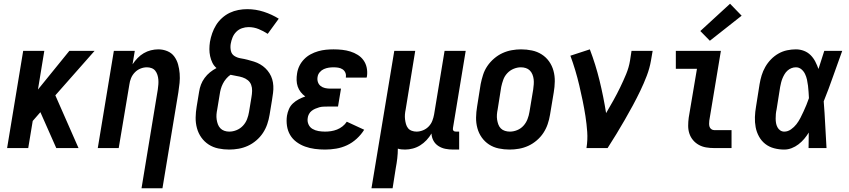

<svg xmlns="http://www.w3.org/2000/svg" viewBox="-20 -792 4540 1027"><path d="M18 0 104 -520H217L183 -313L351 -520H486L276 -282L400 0H281L196 -192L155 -145L131 0Z M737 215 824 -313Q826 -327 827 -340Q828 -353 827 -366Q826 -379 822 -391.5Q818 -404 810.5 -413.5Q803 -423 791 -427.5Q779 -432 766 -432Q748 -432 731 -425Q714 -418 701 -404.5Q688 -391 681 -374Q674 -357 672 -340L615 0H503L589 -520H701L689 -448Q701 -466 716 -481.5Q731 -497 749 -507.5Q767 -518 787 -523Q807 -528 827 -528Q852 -528 875 -518.5Q898 -509 912 -490Q926 -471 932.5 -447.5Q939 -424 941 -399Q943 -374 940.5 -348.5Q938 -323 934 -298L849 215Z M1206 8Q1176 8 1147.5 2Q1119 -4 1096 -19Q1073 -34 1057 -56.5Q1041 -79 1033.5 -106.5Q1026 -134 1026.5 -163.5Q1027 -193 1032 -222L1045 -301Q1048 -321 1055 -339.5Q1062 -358 1074.5 -375Q1087 -392 1103 -405Q1119 -418 1138 -428Q1124 -440 1116 -456.5Q1108 -473 1104 -491.5Q1100 -510 1100 -529Q1100 -548 1103 -568Q1107 -591 1115 -614Q1123 -637 1136 -658Q1149 -679 1168 -696Q1187 -713 1209 -723.5Q1231 -734 1255 -738.5Q1279 -743 1302 -743Q1348 -743 1391 -729Q1434 -715 1471 -692L1412 -611Q1389 -626 1363.5 -636.5Q1338 -647 1309 -647Q1292 -647 1274.5 -641Q1257 -635 1244 -622Q1231 -609 1224 -592Q1217 -575 1214 -557Q1211 -538 1215 -520Q1219 -502 1234 -492.5Q1249 -483 1267.5 -480Q1286 -477 1303.5 -472.5Q1321 -468 1338.5 -462.5Q1356 -457 1371.5 -448Q1387 -439 1399.5 -427Q1412 -415 1421.5 -400Q1431 -385 1436 -368Q1441 -351 1442 -332.5Q1443 -314 1440.5 -295Q1438 -276 1435 -257L1422 -178Q1418 -153 1409.5 -128Q1401 -103 1386.5 -81Q1372 -59 1351 -41Q1330 -23 1306 -12Q1282 -1 1256.5 3.5Q1231 8 1206 8ZM1206 -88Q1226 -88 1245.5 -96Q1265 -104 1279.5 -119.5Q1294 -135 1301.5 -154.5Q1309 -174 1312 -193L1325 -272Q1328 -289 1328.5 -306Q1329 -323 1323.5 -338Q1318 -353 1305.5 -363Q1293 -373 1277.5 -378Q1262 -383 1245.5 -385.5Q1229 -388 1213 -392Q1200 -383 1189.5 -370.5Q1179 -358 1172 -344Q1165 -330 1161 -315.5Q1157 -301 1155 -286L1142 -207Q1139 -193 1138 -179.5Q1137 -166 1139 -152.5Q1141 -139 1145.5 -127Q1150 -115 1158.5 -106Q1167 -97 1179.5 -92.5Q1192 -88 1206 -88Z M1719 8Q1691 8 1664 4.5Q1637 1 1612 -8Q1587 -17 1566 -32.5Q1545 -48 1532 -70Q1519 -92 1515 -119Q1511 -146 1515 -173Q1518 -191 1525.5 -208.5Q1533 -226 1547 -239Q1561 -252 1578 -261Q1595 -270 1613 -276Q1599 -286 1588.5 -299.5Q1578 -313 1572.5 -329Q1567 -345 1566.5 -363Q1566 -381 1569 -399Q1572 -420 1581.5 -439.5Q1591 -459 1606.5 -475Q1622 -491 1641.5 -501.5Q1661 -512 1682 -518Q1703 -524 1723.5 -526Q1744 -528 1764 -528Q1788 -528 1810.5 -525.5Q1833 -523 1854 -516.5Q1875 -510 1893.5 -498.5Q1912 -487 1924.5 -469.5Q1937 -452 1941.5 -430Q1946 -408 1943 -385Q1942 -383 1942 -381Q1942 -379 1941 -377H1830Q1830 -378 1830 -378.5Q1830 -379 1830 -380Q1832 -393 1827 -404Q1822 -415 1812 -421.5Q1802 -428 1789.5 -430Q1777 -432 1764 -432Q1751 -432 1738 -430Q1725 -428 1712.5 -422.5Q1700 -417 1690.5 -406Q1681 -395 1679 -382Q1676 -368 1680 -354.5Q1684 -341 1694.5 -332.5Q1705 -324 1718.5 -321Q1732 -318 1746 -318H1804L1788 -222H1731Q1720 -222 1709 -221.5Q1698 -221 1687.5 -218Q1677 -215 1666.5 -210.5Q1656 -206 1647 -199Q1638 -192 1632.5 -181.5Q1627 -171 1626 -161Q1623 -143 1630 -127Q1637 -111 1651.5 -102.5Q1666 -94 1683.5 -91Q1701 -88 1719 -88Q1735 -88 1751 -90.5Q1767 -93 1782.5 -99Q1798 -105 1812 -116Q1826 -127 1835 -141L1928 -98Q1912 -72 1888 -50Q1864 -28 1836 -15Q1808 -2 1778 3Q1748 8 1719 8Z M1967 215 2089 -520H2201L2150 -207Q2147 -193 2146 -180Q2145 -167 2146.5 -154Q2148 -141 2151.5 -128.5Q2155 -116 2162.5 -106.5Q2170 -97 2182.5 -92.5Q2195 -88 2208 -88Q2225 -88 2242.5 -95Q2260 -102 2273 -115.5Q2286 -129 2292.5 -146Q2299 -163 2302 -180L2358 -520H2471L2403 -108Q2402 -104 2402.5 -100Q2403 -96 2405.5 -93Q2408 -90 2412 -89Q2416 -88 2420 -88H2436V8H2404Q2382 8 2362 4Q2342 0 2325 -11Q2308 -22 2298.5 -39.5Q2289 -57 2288 -78Q2277 -59 2261.5 -42.5Q2246 -26 2227.5 -14.5Q2209 -3 2188 2.5Q2167 8 2147 8Q2137 8 2127 7Q2117 6 2108 3Q2108 29 2105 55Q2102 81 2097 107L2080 215Z M2706 8Q2676 8 2647.5 2Q2619 -4 2596 -19Q2573 -34 2557 -56.5Q2541 -79 2533.5 -106.5Q2526 -134 2526.5 -163.5Q2527 -193 2532 -222L2551 -342Q2556 -367 2564 -392Q2572 -417 2587 -439Q2602 -461 2623 -479Q2644 -497 2668 -508Q2692 -519 2717.5 -523.5Q2743 -528 2767 -528Q2797 -528 2825.5 -522Q2854 -516 2877.5 -501Q2901 -486 2917 -463.5Q2933 -441 2940.5 -413.5Q2948 -386 2947.5 -356.5Q2947 -327 2942 -298L2922 -178Q2918 -153 2909.5 -128Q2901 -103 2886.5 -81Q2872 -59 2851 -41Q2830 -23 2806 -12Q2782 -1 2756.5 3.5Q2731 8 2706 8ZM2707 -88Q2727 -88 2746.5 -96Q2766 -104 2780 -119.5Q2794 -135 2801.5 -154.5Q2809 -174 2812 -193L2832 -313Q2834 -327 2835 -341Q2836 -355 2834.5 -368Q2833 -381 2828 -393.5Q2823 -406 2814 -415Q2805 -424 2792.5 -428Q2780 -432 2766 -432Q2747 -432 2727.5 -424Q2708 -416 2693.5 -400.5Q2679 -385 2672 -365.5Q2665 -346 2661 -327L2642 -207Q2639 -193 2638 -179Q2637 -165 2639 -152Q2641 -139 2645.5 -126.5Q2650 -114 2659 -105Q2668 -96 2681 -92Q2694 -88 2707 -88Z M3117 0Q3124 -44 3121 -86.5Q3118 -129 3111.5 -171Q3105 -213 3096.5 -254Q3088 -295 3078.5 -335.5Q3069 -376 3057 -416Q3045 -456 3031 -494L3135 -528Q3166 -447 3187 -361Q3208 -275 3222 -187Q3242 -221 3261 -255Q3280 -289 3297 -324Q3314 -359 3329 -395Q3344 -431 3350 -468L3358 -520H3471L3462 -468Q3455 -427 3439.5 -386.5Q3424 -346 3405 -306.5Q3386 -267 3365 -228Q3344 -189 3322 -151Q3300 -113 3277 -75Q3254 -37 3230 0Z M3800 0Q3778 0 3757 -3.5Q3736 -7 3718 -17Q3700 -27 3687 -42.5Q3674 -58 3667.5 -77.5Q3661 -97 3661 -119Q3661 -141 3664 -163L3708 -424H3595V-520H3836L3774 -147Q3773 -138 3773 -129.5Q3773 -121 3775.5 -113.5Q3778 -106 3785 -101Q3792 -96 3800 -96H3893V0ZM3777 -574 3726 -626 3885 -772 3947 -708Z M4175 8Q4147 8 4120.5 1Q4094 -6 4073.5 -22Q4053 -38 4040 -61.5Q4027 -85 4022 -111.5Q4017 -138 4018 -166Q4019 -194 4024 -222L4043 -342Q4047 -366 4054 -389Q4061 -412 4073.5 -434Q4086 -456 4104 -474.5Q4122 -493 4144 -505.5Q4166 -518 4190 -523Q4214 -528 4237 -528Q4260 -528 4280.5 -520Q4301 -512 4316 -497Q4331 -482 4341 -462.5Q4351 -443 4358 -423Q4366 -447 4373.5 -471.5Q4381 -496 4389 -520H4485Q4460 -452 4436.5 -384.5Q4413 -317 4386 -250Q4391 -188 4394 -125Q4397 -62 4401 0H4305Q4305 -21 4305.5 -41.5Q4306 -62 4306 -83Q4295 -65 4281.5 -49Q4268 -33 4251 -20Q4234 -7 4214.5 0.5Q4195 8 4175 8ZM4175 -88Q4194 -88 4211 -100Q4228 -112 4240 -127.5Q4252 -143 4261 -160.5Q4270 -178 4278 -195.5Q4286 -213 4293.5 -231Q4301 -249 4307 -267Q4306 -284 4305 -300.5Q4304 -317 4302 -333.5Q4300 -350 4296.5 -366Q4293 -382 4286 -396.5Q4279 -411 4266.5 -421.5Q4254 -432 4237 -432Q4225 -432 4213.5 -427.5Q4202 -423 4192.5 -414.5Q4183 -406 4176.5 -395Q4170 -384 4165.5 -373Q4161 -362 4158 -350Q4155 -338 4153 -327L4134 -207Q4131 -194 4130 -182Q4129 -170 4129 -157.5Q4129 -145 4131 -133.5Q4133 -122 4138.5 -111.5Q4144 -101 4153.5 -94.5Q4163 -88 4175 -88Z"/></svg>

Font: Iosevka SS04
Style: Bold Italic
Weight: 700
Italic angle: -9°
Monospace: yes
Designer: Belleve Invis
Foundry: Belleve Invis
Version: Version 19.0.0; ttfautohint (v1.8.4)